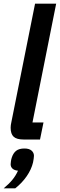

<svg xmlns="http://www.w3.org/2000/svg" viewBox="-27 -760 326 1046"><path d="M101 0Q64 0 47.5 -15Q31 -30 31 -64Q31 -71 32 -79Q33 -87 35 -95L164 -740H279L150 -93H210L191 0ZM106 49Q132 49 145 60.5Q158 72 158 89Q158 94 156.5 104.5Q155 115 153 125Q144 163 118.5 200Q93 237 56 266H-7Q21 243 40 220Q59 197 71 170Q51 168 41 158.5Q31 149 31 135Q31 130 32.5 119Q34 108 37 99Q45 74 61 61.5Q77 49 106 49Z"/></svg>

Font: IBM Plex Sans Condensed SemiBold
Style: Italic
Weight: 600
Width: 3
Italic angle: -11°
Designer: Mike Abbink, Paul van der Laan, Pieter van Rosmalen
Foundry: Bold Monday
Version: Version 1.3